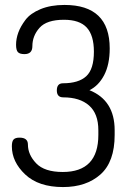

<svg xmlns="http://www.w3.org/2000/svg" viewBox="-20 -751 527 777"><path d="M28 -159C28 -117 46 -79 82 -45C118 -11 169 6 235 6C297.7 6 348.2 -11 386.5 -45C424.8 -79 444 -132.3 444 -205V-224C444 -304.7 410 -358.7 342 -386C366.7 -398 386.5 -418.3 401.5 -447C416.5 -475.7 424 -511.7 424 -555C424 -672.3 363 -731 241 -731C203.7 -731 171.3 -725.3 144 -714C116.7 -702.7 96.3 -688.2 83 -670.5C69.7 -652.8 60 -635.7 54 -619C48 -602.3 45 -586 45 -570C45 -555.3 47.5 -545.3 52.5 -540C57.5 -534.7 66.3 -532 79 -532C100.3 -532 111 -542.7 111 -564C111 -592 120.7 -616.8 140 -638.5C159.3 -660.2 192.3 -671 239 -671C281 -671 311.7 -660.5 331 -639.5C350.3 -618.5 360 -586 360 -542C360 -494.7 349.7 -461.5 329 -442.5C308.3 -423.5 277 -414 235 -414C218.3 -414 210 -404.3 210 -385C210 -366.3 218.7 -357 236 -357C280.7 -357 315.5 -346 340.5 -324C365.5 -302 378 -268.7 378 -224V-205C378 -105 330 -55 234 -55C184.7 -55 148.8 -66.7 126.5 -90C104.2 -113.3 93 -138.7 93 -166C93 -184.7 81.7 -194 59 -194C47.7 -194 39.7 -191.5 35 -186.5C30.3 -181.5 28 -172.3 28 -159Z"/></svg>

Font: Terminal Dosis
Style: Book
Weight: 400
Designer: EdgarTolentino, PabloImpallari, IginoMarini
Foundry: EdgarTolentino, PabloImpallari, IginoMarini
Version: Version 1.006